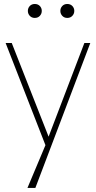

<svg xmlns="http://www.w3.org/2000/svg" viewBox="-20 -696 474 949"><path d="M397 -483.4 220.2 -20.5 38.1 -483.4H7.8L204.6 21.5L115.7 232.9H154.8L426.3 -483.4ZM117.7 -642.1Q117.7 -627.9 127.2 -617.7Q136.7 -607.4 151.9 -607.4Q167.5 -607.4 177 -617.7Q186.5 -627.9 186.5 -642.1Q186.5 -656.2 177 -666.3Q167.5 -676.3 151.9 -676.3Q136.7 -676.3 127.2 -666.3Q117.7 -656.2 117.7 -642.1ZM278.3 -642.1Q278.3 -627.9 287.8 -617.7Q297.4 -607.4 312.5 -607.4Q328.1 -607.4 337.6 -617.7Q347.2 -627.9 347.2 -642.1Q347.2 -656.2 337.6 -666.3Q328.1 -676.3 312.5 -676.3Q297.4 -676.3 287.8 -666.3Q278.3 -656.2 278.3 -642.1Z"/></svg>

Font: Estedad-FD-VF Thin
Style: Regular
Weight: 100
Designer: Amin Abedi
Version: Version 5.0